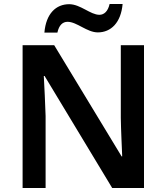

<svg xmlns="http://www.w3.org/2000/svg" viewBox="-20 -940 833 960"><path d="M202 -777H267C275 -814 293 -831 318 -831C364 -831 415 -778 469 -778C535 -778 585 -827 593 -920H528C520 -884 501 -866 477 -866C432 -866 382 -919 326 -919C260 -919 210 -872 202 -777ZM700 0V-714H584V-351C585 -286 589 -211 591 -158H588L251 -714H93V0H208V-360C206 -430 202 -500 199 -560H203L541 0Z"/></svg>

Font: Noto Sans Ol Chiki SemiBold
Style: Regular
Weight: 600
Designer: Monotype Design Team, Lewis McGuffie
Foundry: Monotype Imaging Inc.
Version: Version 2.003